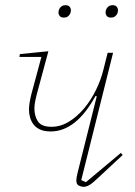

<svg xmlns="http://www.w3.org/2000/svg" viewBox="-20 -710 522 742"><path d="M303 12Q295 12 285 7.5Q275 3 275 -13Q275 -23 280 -43L354 -338L349 -339Q274 -202 176 -202Q152 -202 136 -209Q120 -216 110.5 -228Q101 -240 96.5 -255Q92 -270 92 -286Q92 -310 102 -349L140 -490H55L57 -501L167 -512L122 -345Q117 -325 115 -313Q113 -301 113 -290Q113 -262 126.5 -241Q140 -220 179 -220Q214 -220 246 -239.5Q278 -259 304.5 -290.5Q331 -322 350.5 -361.5Q370 -401 380 -442L396 -506H417L294 -14L312 -6L447 -119L454 -111L365 -28Q339 -3 326.5 4.5Q314 12 303 12ZM227 -642Q216 -642 211 -648Q206 -654 206 -662Q206 -670 210 -677Q213 -682 218.5 -686Q224 -690 233 -690Q244 -690 249 -684Q254 -678 254 -670Q254 -662 250 -655Q247 -650 241.5 -646Q236 -642 227 -642ZM409 -642Q398 -642 393 -648Q388 -654 388 -662Q388 -670 392 -677Q395 -682 400.5 -686Q406 -690 415 -690Q426 -690 431 -684Q436 -678 436 -670Q436 -662 432 -655Q429 -650 423.5 -646Q418 -642 409 -642Z"/></svg>

Font: IBM Plex Serif Thin
Style: Italic
Weight: 100
Italic angle: -14°
Designer: Mike Abbink, Paul van der Laan, Pieter van Rosmalen
Foundry: Bold Monday
Version: Version 3.001